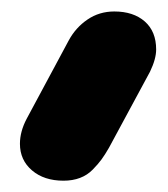

<svg xmlns="http://www.w3.org/2000/svg" viewBox="-20 -779 295 338"><path d="M244.1 -652.8 171.9 -519Q164.6 -506.3 158.7 -498.3Q152.8 -490.2 143.3 -480.5Q133.8 -470.7 120.8 -465.8Q107.9 -460.9 91.8 -460.9Q57.6 -460.9 36.4 -479Q15.1 -497.1 15.1 -525.9Q15.1 -547.4 26.9 -569.8L101.1 -708Q113.3 -730.5 134 -744.6Q154.8 -758.8 181.2 -758.8Q214.8 -758.8 234.9 -741.2Q254.9 -723.6 254.9 -691.9Q254.9 -675.3 244.1 -652.8Z"/></svg>

Font: BPreplay
Style: Bold Italic
Weight: 700
Italic angle: -6°
Designer: Magenta/George Triantafyllakos
Foundry: Magenta/George Triantafyllakos
Version: Version 1.00